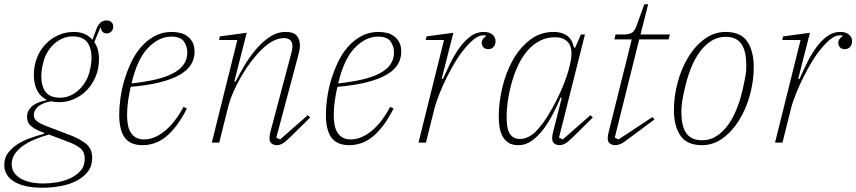

<svg xmlns="http://www.w3.org/2000/svg" viewBox="-64 -670 4023 902"><path d="M136 212Q50 212 3 183.5Q-44 155 -44 104Q-44 73 -27 49.5Q-10 26 17 8.5Q44 -9 77 -21Q110 -33 142 -41L144 -46L135 -49Q104 -60 83.5 -76.5Q63 -93 63 -120Q63 -140 72 -154Q81 -168 94.5 -177Q108 -186 124 -191Q140 -196 154 -199V-202Q124 -217 109.5 -247Q95 -277 95 -318Q95 -361 109.5 -398Q124 -435 149.5 -462Q175 -489 209.5 -504.5Q244 -520 283 -520Q339 -520 370 -483L387 -528Q402 -574 436 -574Q451 -574 459.5 -566Q468 -558 468 -545Q468 -531 459 -522Q450 -513 436 -513Q426 -513 418.5 -520Q411 -527 410 -540H407L379 -472Q390 -457 395.5 -436.5Q401 -416 401 -392Q401 -349 386 -312Q371 -275 345.5 -248Q320 -221 286 -205.5Q252 -190 213 -190Q193 -190 178 -194Q169 -193 155 -189.5Q141 -186 127.5 -178Q114 -170 104.5 -158Q95 -146 95 -128Q95 -113 107.5 -102Q120 -91 153 -78L266 -35Q313 -17 341 6Q369 29 369 72Q369 110 348.5 136.5Q328 163 294.5 180Q261 197 219.5 204.5Q178 212 136 212ZM219 -211Q243 -211 265 -220.5Q287 -230 305 -246.5Q323 -263 336.5 -285Q350 -307 356 -331Q363 -358 364.5 -374.5Q366 -391 366 -397Q366 -445 345.5 -472Q325 -499 277 -499Q253 -499 230.5 -489.5Q208 -480 190 -463.5Q172 -447 159 -425Q146 -403 140 -379Q133 -352 131.5 -335.5Q130 -319 130 -313Q130 -265 150.5 -238Q171 -211 219 -211ZM140 192Q169 192 203 186.5Q237 181 266 167.5Q295 154 314.5 132Q334 110 334 76Q334 41 310.5 24Q287 7 253 -5L166 -38Q131 -28 99.5 -15Q68 -2 44 15Q20 32 5.5 53.5Q-9 75 -9 101Q-9 124 2.5 141Q14 158 34.5 169.5Q55 181 82 186.5Q109 192 140 192Z M606 12Q548 12 522 -23.5Q496 -59 496 -132Q496 -167 502 -210Q508 -253 521 -296Q534 -339 553.5 -379.5Q573 -420 600.5 -451Q628 -482 663.5 -501Q699 -520 743 -520Q763 -520 782 -515.5Q801 -511 816 -500Q831 -489 840.5 -471.5Q850 -454 850 -427Q850 -394 833.5 -367Q817 -340 781 -319Q745 -298 688 -283.5Q631 -269 550 -262Q543 -231 538 -197.5Q533 -164 533 -129Q533 -106 536.5 -85.5Q540 -65 549 -49.5Q558 -34 573.5 -24.5Q589 -15 613 -15Q661 -15 709.5 -54Q758 -93 798 -168L814 -160Q790 -113 765 -80Q740 -47 714 -26.5Q688 -6 661 3Q634 12 606 12ZM554 -278Q616 -285 664.5 -296Q713 -307 747 -324.5Q781 -342 798.5 -366.5Q816 -391 816 -424Q816 -452 800 -475Q784 -498 741 -498Q682 -498 631 -444.5Q580 -391 554 -278Z M1237 12Q1223 12 1212.5 4.5Q1202 -3 1202 -20Q1202 -33 1207 -53L1305 -422Q1310 -442 1310 -452Q1310 -491 1269 -491Q1221 -491 1166 -438Q1142 -415 1117.5 -383Q1093 -351 1071.5 -314.5Q1050 -278 1033 -239.5Q1016 -201 1007 -165L966 0H931L1051 -482H965L969 -499L1095 -516L1037 -288L1043 -287Q1060 -321 1084 -361.5Q1108 -402 1138 -437.5Q1168 -473 1203 -496.5Q1238 -520 1279 -520Q1315 -520 1330 -502.5Q1345 -485 1345 -457Q1345 -439 1339 -417L1234 -23L1252 -15L1382 -129L1393 -118L1309 -35Q1280 -6 1265.5 3Q1251 12 1237 12Z M1577 12Q1519 12 1493 -23.5Q1467 -59 1467 -132Q1467 -167 1473 -210Q1479 -253 1492 -296Q1505 -339 1524.5 -379.5Q1544 -420 1571.5 -451Q1599 -482 1634.5 -501Q1670 -520 1714 -520Q1734 -520 1753 -515.5Q1772 -511 1787 -500Q1802 -489 1811.5 -471.5Q1821 -454 1821 -427Q1821 -394 1804.5 -367Q1788 -340 1752 -319Q1716 -298 1659 -283.5Q1602 -269 1521 -262Q1514 -231 1509 -197.5Q1504 -164 1504 -129Q1504 -106 1507.5 -85.5Q1511 -65 1520 -49.5Q1529 -34 1544.5 -24.5Q1560 -15 1584 -15Q1632 -15 1680.5 -54Q1729 -93 1769 -168L1785 -160Q1761 -113 1736 -80Q1711 -47 1685 -26.5Q1659 -6 1632 3Q1605 12 1577 12ZM1525 -278Q1587 -285 1635.5 -296Q1684 -307 1718 -324.5Q1752 -342 1769.5 -366.5Q1787 -391 1787 -424Q1787 -452 1771 -475Q1755 -498 1712 -498Q1653 -498 1602 -444.5Q1551 -391 1525 -278Z M2022 -482H1936L1940 -499L2066 -516L2011 -300L2017 -299Q2032 -333 2051 -372Q2070 -411 2093.5 -444Q2117 -477 2145.5 -498.5Q2174 -520 2208 -520Q2235 -520 2249.5 -507.5Q2264 -495 2264 -477Q2264 -460 2254.5 -449.5Q2245 -439 2229 -439Q2215 -439 2207 -448Q2199 -457 2199 -468Q2199 -478 2205 -486.5Q2211 -495 2219 -500L2217 -504H2206Q2185 -504 2162 -485.5Q2139 -467 2111 -432Q2096 -414 2076.5 -382Q2057 -350 2037.5 -311.5Q2018 -273 2001.5 -232.5Q1985 -192 1976 -156L1937 0H1902Z M2371 12Q2344 12 2326.5 1.5Q2309 -9 2298.5 -27Q2288 -45 2283.5 -69.5Q2279 -94 2279 -121Q2279 -187 2295.5 -257.5Q2312 -328 2344.5 -386.5Q2377 -445 2425.5 -482.5Q2474 -520 2537 -520Q2573 -520 2598 -504Q2623 -488 2633 -446H2638L2665 -508H2684L2562 -23L2580 -15L2710 -129L2721 -118L2637 -35Q2608 -6 2593.5 3Q2579 12 2565 12Q2551 12 2540.5 4.5Q2530 -3 2530 -20Q2530 -33 2535 -53L2575 -210L2570 -212Q2555 -177 2535 -137.5Q2515 -98 2490.5 -65Q2466 -32 2436 -10Q2406 12 2371 12ZM2380 -17Q2398 -17 2420.5 -28Q2443 -39 2464 -64Q2488 -91 2510 -126.5Q2532 -162 2551 -200Q2570 -238 2584.5 -274.5Q2599 -311 2607 -340L2612 -361Q2630 -429 2611 -462Q2592 -495 2543 -495Q2505 -495 2472.5 -478.5Q2440 -462 2414 -432Q2388 -402 2368.5 -360Q2349 -318 2336 -267Q2325 -224 2320.5 -187Q2316 -150 2316 -121Q2316 -99 2318.5 -80Q2321 -61 2328 -47Q2335 -33 2347.5 -25Q2360 -17 2380 -17Z M2826 12Q2812 12 2801.5 4.5Q2791 -3 2791 -21Q2791 -32 2796 -52L2904 -485H2822L2828 -508H2865Q2891 -508 2904 -516Q2917 -524 2925 -545L2963 -650H2981L2945 -508H3083L3077 -485H2939L2824 -23L2842 -15L3001 -120L3011 -109L2895 -23Q2866 0 2852.5 6Q2839 12 2826 12Z M3235 -11Q3271 -11 3301 -30Q3331 -49 3354.5 -80.5Q3378 -112 3395 -153.5Q3412 -195 3423 -241Q3429 -266 3432.5 -284Q3436 -302 3438.5 -316Q3441 -330 3441.5 -341.5Q3442 -353 3442 -364Q3442 -394 3437 -418.5Q3432 -443 3421 -460.5Q3410 -478 3391 -487.5Q3372 -497 3344 -497Q3308 -497 3278 -478Q3248 -459 3224.5 -427.5Q3201 -396 3184 -354.5Q3167 -313 3156 -267Q3144 -217 3140.5 -191.5Q3137 -166 3137 -144Q3137 -114 3142 -89.5Q3147 -65 3158 -47.5Q3169 -30 3188 -20.5Q3207 -11 3235 -11ZM3234 12Q3163 12 3132.5 -33Q3102 -78 3102 -153Q3102 -219 3120 -284.5Q3138 -350 3170 -402.5Q3202 -455 3247 -487.5Q3292 -520 3345 -520Q3416 -520 3446.5 -475Q3477 -430 3477 -355Q3477 -289 3459 -223.5Q3441 -158 3408.5 -105.5Q3376 -53 3331.5 -20.5Q3287 12 3234 12Z M3697 -482H3611L3615 -499L3741 -516L3686 -300L3692 -299Q3707 -333 3726 -372Q3745 -411 3768.5 -444Q3792 -477 3820.5 -498.5Q3849 -520 3883 -520Q3910 -520 3924.5 -507.5Q3939 -495 3939 -477Q3939 -460 3929.5 -449.5Q3920 -439 3904 -439Q3890 -439 3882 -448Q3874 -457 3874 -468Q3874 -478 3880 -486.5Q3886 -495 3894 -500L3892 -504H3881Q3860 -504 3837 -485.5Q3814 -467 3786 -432Q3771 -414 3751.5 -382Q3732 -350 3712.5 -311.5Q3693 -273 3676.5 -232.5Q3660 -192 3651 -156L3612 0H3577Z"/></svg>

Font: IBM Plex Serif ExtLt
Style: Italic
Weight: 200
Italic angle: -14°
Designer: Mike Abbink, Paul van der Laan, Pieter van Rosmalen
Foundry: Bold Monday
Version: Version 3.001